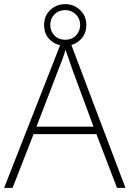

<svg xmlns="http://www.w3.org/2000/svg" viewBox="-20 -978 630 932"><path d="M548 -66 448 -327H143L41 -66H0L281 -782H318L589 -66ZM330 -644Q325 -661 316 -685.5Q307 -710 298 -736Q291 -712 282 -687.5Q273 -663 265 -644L157 -363H434ZM297 -756Q254 -756 224 -783.5Q194 -811 194 -857Q194 -901 224 -929.5Q254 -958 297 -958Q339 -958 369 -929Q399 -900 399 -857Q399 -812 369 -784Q339 -756 297 -756ZM297 -785Q329 -785 349 -806Q369 -827 369 -857Q369 -888 347.5 -908.5Q326 -929 297 -929Q265 -929 244.5 -908.5Q224 -888 224 -857Q224 -827 244 -806Q264 -785 297 -785Z"/></svg>

Font: Noto Sans Malayalam UI ExtraLight
Style: Regular
Weight: 200
Designer: Jelle Bosma - Monotype Design Team
Foundry: Monotype Imaging Inc.
Version: Version 2.104; ttfautohint (v1.8.4.7-5d5b)